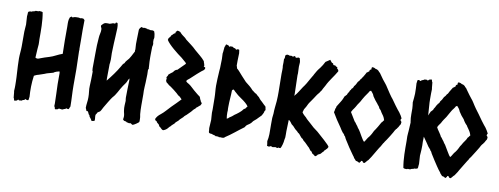

<svg xmlns="http://www.w3.org/2000/svg" viewBox="-65 -1105 3907 1502"><g transform="rotate(10 1888.5 -354.0)"><path d="M59.6 -330.1C59.6 -291 62.5 -252 64.5 -213.9C65.4 -193.4 67.4 -171.9 67.4 -151.4C67.4 -127.9 69.3 -109.4 66.4 -73.2C70.3 -54.7 69.3 -38.1 72.3 -19.5C79.1 -12.7 75.2 -4.9 82 2C88.9 -1 95.7 0 100.6 -2.9C105.5 -5.9 106.4 -11.7 111.3 -11.7C115.2 -11.7 110.4 -6.8 123 -6.8C127.9 -9.8 131.8 -6.8 135.7 -7.8C140.6 -10.7 145.5 -16.6 156.2 -16.6C159.2 -19.5 162.1 -24.4 167 -25.4C171.9 -22.5 173.8 -17.6 188.5 -21.5C192.4 -28.3 190.4 -39.1 193.4 -46.9C189.5 -101.6 189.5 -155.3 198.2 -216.8C209 -221.7 217.8 -227.5 232.4 -230.5C247.1 -235.4 260.7 -239.3 275.4 -245.1C282.2 -248 288.1 -250 294.9 -252.9C295.9 -252.9 342.8 -266.6 343.8 -266.6C348.6 -271.5 357.4 -275.4 371.1 -280.3C377.9 -280.3 382.8 -285.2 390.6 -284.2C393.6 -273.4 392.6 -261.7 392.6 -250C392.6 -227.5 392.6 -207 392.6 -184.6C393.6 -133.8 397.5 -82 397.5 -31.2C397.5 -23.4 396.5 -15.6 396.5 -8.8C405.3 -5.9 400.4 7.8 407.2 12.7C414.1 12.7 418 9.8 424.8 9.8C427.7 8.8 433.6 2 436.5 2C445.3 2 452.1 4.9 460 4.9C468.8 4.9 473.6 -2.9 484.4 -2.9C488.3 -5.9 489.3 -9.8 494.1 -9.8C499 -6.8 504.9 -5.9 510.7 -6.8C513.7 -9.8 515.6 -14.6 516.6 -19.5C519.5 -24.4 521.5 -27.3 521.5 -30.3C521.5 -85 516.6 -139.6 516.6 -195.3V-325.2C516.6 -375 512.7 -421.9 512.7 -471.7C512.7 -474.6 515.6 -472.7 512.7 -484.4C513.7 -534.2 511.7 -583 511.7 -632.8C511.7 -660.2 512.7 -686.5 512.7 -713.9C509.8 -717.8 506.8 -720.7 502.9 -723.6C496.1 -724.6 492.2 -726.6 476.6 -722.7L466.8 -725.6H455.1C448.2 -725.6 436.5 -725.6 429.7 -723.6C426.8 -722.7 427.7 -721.7 417 -718.8C413.1 -719.7 410.2 -721.7 407.2 -724.6C404.3 -719.7 398.4 -718.8 394.5 -711.9C394.5 -705.1 391.6 -703.1 390.6 -698.2C386.7 -678.7 388.7 -657.2 388.7 -637.7C388.7 -567.4 387.7 -496.1 390.6 -424.8C356.4 -414.1 326.2 -392.6 291 -382.8C267.6 -376 244.1 -368.2 221.7 -359.4C214.8 -356.4 209 -353.5 201.2 -353.5C196.3 -353.5 191.4 -355.5 185.5 -358.4C185.5 -380.9 189.5 -405.3 189.5 -427.7C189.5 -435.5 191.4 -442.4 191.4 -450.2C194.3 -468.8 191.4 -487.3 191.4 -505.9C191.4 -576.2 192.4 -648.4 179.7 -717.8C174.8 -722.7 157.2 -722.7 150.4 -722.7C146.5 -722.7 149.4 -716.8 137.7 -719.7C134.8 -719.7 132.8 -718.8 124 -719.7C117.2 -710.9 100.6 -714.8 92.8 -707C85.9 -710 78.1 -705.1 71.3 -704.1C68.4 -699.2 65.4 -699.2 66.4 -684.6C66.4 -677.7 64.5 -672.9 64.5 -666C64.5 -643.6 68.4 -623 68.4 -600.6C68.4 -582 64.5 -563.5 64.5 -543.9C64.5 -504.9 64.5 -464.8 64.5 -425.8C64.5 -393.6 59.6 -362.3 59.6 -330.1Z M641.6 -341.8C641.6 -336.9 642.6 -333 645.5 -330.1V-317.4C645.5 -283.2 644.5 -249 642.6 -214.8C641.6 -200.2 642.6 -184.6 644.5 -169.9C646.5 -155.3 647.5 -139.6 647.5 -124C647.5 -109.4 646.5 -95.7 644.5 -82C642.6 -68.4 641.6 -54.7 641.6 -40C644.5 -34.2 646.5 -29.3 647.5 -26.4C648.4 -23.4 648.4 -19.5 651.4 -17.6C653.3 -16.6 655.3 -15.6 658.2 -16.6C660.2 -17.6 662.1 -16.6 663.1 -14.6C665 -10.7 668.9 -5.9 669.9 -1C670.9 3.9 674.8 8.8 679.7 11.7C680.7 20.5 684.6 26.4 690.4 32.2C695.3 37.1 699.2 43.9 702.1 51.8C710 52.7 714.8 51.8 717.8 50.8L727.5 46.9C728.5 36.1 727.5 27.3 726.6 22.5C725.6 17.6 725.6 12.7 725.6 7.8C725.6 1 727.5 -3.9 730.5 -6.8C733.4 -9.8 736.3 -14.6 737.3 -19.5C744.1 -24.4 749 -28.3 752 -29.3C754.9 -30.3 756.8 -32.2 758.8 -35.2C762.7 -40 765.6 -45.9 768.6 -51.8C771.5 -57.6 774.4 -63.5 777.3 -68.4L804.7 -114.3C812.5 -127.9 831.1 -157.2 842.8 -168.9C845.7 -171.9 847.7 -174.8 849.6 -177.7C861.3 -195.3 871.1 -212.9 880.9 -231.4C890.6 -250 903.3 -266.6 915 -283.2C919.9 -290 923.8 -296.9 926.8 -305.7C929.7 -313.5 933.6 -320.3 938.5 -326.2C939.5 -323.2 939.5 -319.3 939.5 -315.4V-304.7C939.5 -282.2 938.5 -260.7 937.5 -239.3C936.5 -217.8 936.5 -195.3 936.5 -172.9C936.5 -168 936.5 -164.1 937.5 -161.1C938.5 -157.2 939.5 -153.3 939.5 -148.4C939.5 -141.6 938.5 -135.7 938.5 -129.9L937.5 -112.3V-91.8L939.5 -72.3C940.4 -63.5 942.4 -55.7 944.3 -48.8C946.3 -41 947.3 -33.2 947.3 -25.4C947.3 -20.5 947.3 -16.6 946.3 -12.7C945.3 -8.8 944.3 -4.9 944.3 -2C949.2 4.9 954.1 8.8 960.9 8.8C967.8 8.8 973.6 11.7 978.5 16.6C982.4 15.6 985.4 16.6 988.3 17.6C990.2 18.6 992.2 19.5 994.1 19.5C997.1 19.5 999 19.5 1000 18.6C1002 17.6 1003.9 17.6 1005.9 17.6C1008.8 17.6 1012.7 19.5 1015.6 22.5C1018.6 25.4 1022.5 27.3 1025.4 27.3C1032.2 27.3 1073.2 1 1073.2 -4.9C1074.2 -7.8 1074.2 -12.7 1074.2 -18.6C1074.2 -26.4 1074.2 -34.2 1073.2 -42L1069.3 -64.5C1067.4 -86.9 1066.4 -108.4 1066.4 -130.9V-223.6L1065.4 -251C1065.4 -272.5 1067.4 -293.9 1068.4 -316.4C1069.3 -337.9 1070.3 -359.4 1070.3 -380.9C1070.3 -392.6 1070.3 -404.3 1069.3 -416C1070.3 -419.9 1071.3 -423.8 1074.2 -426.8C1073.2 -429.7 1072.3 -436.5 1072.3 -447.3C1070.3 -469.7 1069.3 -492.2 1069.3 -514.6V-537.1L1070.3 -593.8V-602.5L1071.3 -603.5C1073.2 -610.4 1074.2 -617.2 1074.2 -624C1074.2 -627.9 1073.2 -631.8 1072.3 -635.7L1071.3 -636.7V-660.2L1072.3 -662.1C1074.2 -667 1074.2 -672.9 1074.2 -677.7C1074.2 -682.6 1073.2 -687.5 1072.3 -692.4C1071.3 -697.3 1070.3 -702.1 1070.3 -707L1068.4 -708L1066.4 -719.7C1062.5 -724.6 1057.6 -726.6 1052.7 -727.5C1046.9 -727.5 1039.1 -727.5 1029.3 -726.6C1028.3 -727.5 1027.3 -728.5 1025.4 -729.5C1023.4 -730.5 1018.6 -730.5 1010.7 -729.5L1007.8 -732.4C1006.8 -733.4 1002.9 -734.4 996.1 -733.4C995.1 -736.3 992.2 -737.3 988.3 -736.3C984.4 -735.4 979.5 -735.4 974.6 -734.4C971.7 -734.4 969.7 -735.4 967.8 -736.3C965.8 -737.3 962.9 -738.3 960 -738.3C955.1 -733.4 944.3 -720.7 944.3 -712.9C944.3 -688.5 943.4 -664.1 942.4 -638.7C941.4 -614.3 941.4 -586.9 944.3 -557.6C943.4 -552.7 942.4 -547.9 943.4 -543.9V-540L936.5 -527.3C926.8 -508.8 918.9 -492.2 909.2 -478.5C904.3 -471.7 898.4 -465.8 892.6 -459C886.7 -452.1 881.8 -445.3 878.9 -436.5C874 -433.6 869.1 -428.7 866.2 -423.8L857.4 -408.2C831.1 -362.3 798.8 -319.3 765.6 -278.3C764.6 -283.2 764.6 -287.1 764.6 -292V-304.7L765.6 -392.6V-407.2L767.6 -421.9C769.5 -438.5 769.5 -455.1 768.6 -471.7C767.6 -488.3 767.6 -504.9 768.6 -521.5C769.5 -539.1 770.5 -556.6 770.5 -575.2C771.5 -593.8 772.5 -611.3 773.4 -629.9L776.4 -696.3C776.4 -710 775.4 -722.7 772.5 -733.4L768.6 -737.3C766.6 -739.3 764.6 -738.3 761.7 -738.3C757.8 -738.3 754.9 -735.4 753.9 -728.5C743.2 -729.5 735.4 -729.5 730.5 -726.6C724.6 -723.6 718.8 -722.7 712.9 -720.7C710 -719.7 706.1 -719.7 702.1 -720.7H691.4C672.9 -720.7 668.9 -717.8 656.2 -705.1L651.4 -700.2C648.4 -697.3 647.5 -695.3 647.5 -693.4C647.5 -688.5 648.4 -683.6 651.4 -679.7C654.3 -675.8 655.3 -669.9 655.3 -663.1C655.3 -652.3 654.3 -641.6 651.4 -630.9C648.4 -620.1 647.5 -608.4 646.5 -597.7C642.6 -557.6 641.6 -516.6 641.6 -476.6C640.6 -436.5 640.6 -395.5 640.6 -355.5C640.6 -350.6 640.6 -345.7 641.6 -341.8Z M1311.5 -556.6C1319.3 -549.8 1325.2 -543.9 1334 -537.1C1340.8 -529.3 1350.6 -526.4 1353.5 -515.6C1335 -495.1 1314.5 -478.5 1295.9 -458C1291 -457 1284.2 -455.1 1278.3 -450.2C1273.4 -446.3 1269.5 -440.4 1264.6 -433.6C1253.9 -424.8 1243.2 -418.9 1232.4 -408.2C1232.4 -397.5 1221.7 -390.6 1221.7 -383.8C1221.7 -377 1229.5 -379.9 1222.7 -363.3C1222.7 -358.4 1227.5 -353.5 1227.5 -348.6C1234.4 -340.8 1243.2 -337.9 1250 -329.1C1262.7 -324.2 1327.1 -274.4 1336.9 -261.7C1349.6 -256.8 1357.4 -246.1 1368.2 -235.4C1345.7 -210.9 1322.3 -188.5 1298.8 -165C1276.4 -142.6 1252.9 -112.3 1228.5 -93.8C1210 -79.1 1201.2 -70.3 1190.4 -47.9C1191.4 -44.9 1196.3 -37.1 1197.3 -36.1C1200.2 -35.2 1205.1 -37.1 1210 -25.4C1212.9 -22.5 1210.9 -22.5 1224.6 -12.7C1228.5 -9.8 1230.5 -1 1233.4 2.9C1248 9.8 1252 24.4 1267.6 27.3C1282.2 22.5 1294.9 15.6 1308.6 -2.9C1311.5 -6.8 1315.4 -10.7 1320.3 -13.7C1327.1 -24.4 1335 -28.3 1346.7 -40C1351.6 -50.8 1360.4 -55.7 1373 -67.4C1379.9 -78.1 1388.7 -85 1405.3 -100.6C1414.1 -115.2 1424.8 -118.2 1434.6 -129.9C1441.4 -137.7 1449.2 -144.5 1458 -153.3L1472.7 -170.9C1478.5 -178.7 1488.3 -180.7 1492.2 -191.4C1503.9 -198.2 1510.7 -208 1521.5 -214.8C1524.4 -221.7 1526.4 -223.6 1529.3 -230.5C1525.4 -237.3 1522.5 -244.1 1517.6 -248C1517.6 -255.9 1512.7 -257.8 1509.8 -264.6C1510.7 -271.5 1505.9 -275.4 1502.9 -282.2C1484.4 -293.9 1470.7 -307.6 1452.1 -322.3C1436.5 -335 1421.9 -352.5 1404.3 -363.3C1393.6 -370.1 1385.7 -372.1 1378.9 -382.8C1382.8 -394.5 1395.5 -399.4 1404.3 -408.2C1417 -420.9 1486.3 -484.4 1501 -492.2L1507.8 -502.9C1507.8 -505.9 1506.8 -508.8 1506.8 -513.7C1502.9 -514.6 1499 -516.6 1494.1 -519.5L1498 -526.4C1496.1 -527.3 1495.1 -531.2 1495.1 -537.1C1492.2 -545.9 1488.3 -552.7 1487.3 -560.5C1464.8 -588.9 1433.6 -609.4 1407.2 -633.8C1380.9 -661.1 1350.6 -679.7 1323.2 -702.1C1318.4 -706.1 1315.4 -711.9 1309.6 -715.8C1293.9 -726.6 1278.3 -738.3 1266.6 -752.9C1259.8 -755.9 1252.9 -758.8 1244.1 -759.8C1240.2 -756.8 1235.4 -751 1231.4 -747.1C1230.5 -743.2 1232.4 -739.3 1229.5 -735.4C1216.8 -734.4 1213.9 -720.7 1203.1 -715.8C1200.2 -708 1199.2 -704.1 1184.6 -688.5C1184.6 -683.6 1181.6 -679.7 1181.6 -674.8C1202.1 -639.6 1275.4 -582 1311.5 -556.6Z M1615.2 -387.7C1615.2 -355.5 1620.1 -324.2 1620.1 -292L1621.1 -200.2L1620.1 -173.8C1620.1 -154.3 1624 -135.7 1624 -117.2C1624 -94.7 1620.1 -74.2 1620.1 -51.8C1620.1 -44.9 1622.1 -40 1622.1 -33.2V-27.3C1622.1 -19.5 1624 -18.6 1627 -13.7C1633.8 -12.7 1639.6 -9.8 1643.6 -9.8L1648.4 -10.7C1656.2 -2.9 1672.9 -6.8 1679.7 2L1689.5 1L1693.4 2L1700.2 1C1704.1 1 1702.1 4.9 1706.1 4.9L1721.7 3.9L1730.5 4.9C1737.3 4.9 1744.1 3.9 1750 1L1751 -2C1800.8 -33.2 1843.8 -72.3 1891.6 -106.4C1896.5 -115.2 1902.3 -124 1912.1 -129.9C1928.7 -139.6 1939.5 -150.4 1943.4 -157.2C1951.2 -170.9 1964.8 -173.8 1988.3 -201.2C1994.1 -208 2000 -213.9 2006.8 -219.7C2007.8 -223.6 2022.5 -242.2 2023.4 -258.8C2027.3 -261.7 2027.3 -264.6 2030.3 -268.6C2028.3 -270.5 2027.3 -273.4 2027.3 -276.4V-278.3C2027.3 -281.2 2026.4 -287.1 2023.4 -294.9C2016.6 -299.8 2005.9 -310.5 1990.2 -326.2C1975.6 -337.9 1963.9 -352.5 1960.9 -357.4C1952.1 -365.2 1943.4 -370.1 1936.5 -378.9C1921.9 -383.8 1913.1 -395.5 1901.4 -402.3C1884.8 -422.9 1864.3 -437.5 1839.8 -457C1827.1 -469.7 1814.5 -483.4 1801.8 -498C1775.4 -529.3 1759.8 -544.9 1757.8 -545.9C1753.9 -547.9 1753.9 -545.9 1750 -562.5L1747.1 -570.3V-609.4C1747.1 -629.9 1748 -650.4 1749 -670.9C1746.1 -678.7 1748 -689.5 1744.1 -696.3L1734.4 -698.2C1730.5 -698.2 1727.5 -695.3 1722.7 -692.4C1717.8 -693.4 1714.8 -698.2 1711.9 -701.2C1696.3 -701.2 1692.4 -710.9 1688.5 -710.9L1683.6 -710L1678.7 -710.9C1672.9 -710.9 1669.9 -710 1669.9 -709C1669.9 -707 1668.9 -706.1 1667 -706.1C1662.1 -706.1 1661.1 -711.9 1656.2 -714.8C1651.4 -717.8 1644.5 -716.8 1637.7 -719.7C1630.9 -712.9 1634.8 -705.1 1627.9 -698.2C1625 -679.7 1626 -663.1 1622.1 -644.5C1623 -626 1624 -611.3 1624 -600.6C1623 -589.8 1623 -578.1 1623 -566.4C1623 -540 1622.1 -519.5 1620.1 -503.9C1617.2 -457 1615.2 -418 1615.2 -387.7ZM1738.3 -240.2C1738.3 -292 1744.1 -331.1 1744.1 -373L1752.9 -382.8C1760.7 -378.9 1767.6 -373 1772.5 -366.2C1784.2 -358.4 1785.2 -351.6 1824.2 -325.2C1856.4 -303.7 1877 -285.2 1885.7 -270.5C1883.8 -265.6 1880.9 -261.7 1876 -259.8V-257.8C1876 -251 1859.4 -247.1 1855.5 -239.3C1847.7 -224.6 1812.5 -198.2 1796.9 -188.5C1786.1 -177.7 1776.4 -170.9 1757.8 -159.2C1754.9 -152.3 1747.1 -151.4 1742.2 -148.4C1739.3 -163.1 1738.3 -178.7 1738.3 -196.3L1739.3 -214.8C1738.3 -219.7 1738.3 -228.5 1738.3 -240.2Z M2085 -30.3 2088.9 -5.9C2089.8 -2 2088.9 2 2088.9 5.9C2093.8 6.8 2097.7 9.8 2104.5 9.8C2109.4 9.8 2115.2 3.9 2119.1 3.9C2126 3.9 2128.9 8.8 2135.7 8.8C2142.6 8.8 2149.4 4.9 2156.2 4.9C2159.2 4.9 2166 6.8 2168.9 9.8C2173.8 9.8 2175.8 6.8 2178.7 3.9C2182.6 5.9 2188.5 6.8 2195.3 5.9C2204.1 -2.9 2214.8 -45.9 2214.8 -61.5C2214.8 -69.3 2218.8 -76.2 2218.8 -83C2219.7 -99.6 2218.8 -117.2 2218.8 -132.8C2219.7 -163.1 2220.7 -192.4 2221.7 -222.7C2230.5 -221.7 2245.1 -201.2 2250 -193.4C2260.7 -185.5 2270.5 -177.7 2277.3 -168C2286.1 -156.2 2301.8 -149.4 2310.5 -136.7C2329.1 -128.9 2335 -103.5 2354.5 -95.7C2357.4 -92.8 2359.4 -87.9 2363.3 -84C2368.2 -79.1 2373 -75.2 2378.9 -71.3C2380.9 -71.3 2409.2 -39.1 2414.1 -37.1C2420.9 -30.3 2424.8 -20.5 2432.6 -13.7C2437.5 -12.7 2440.4 -11.7 2448.2 3.9C2459 7.8 2464.8 16.6 2473.6 21.5C2484.4 16.6 2491.2 9.8 2494.1 2L2501 2.9C2503.9 -2 2508.8 -2.9 2513.7 -5.9C2520.5 -13.7 2526.4 -22.5 2535.2 -29.3C2539.1 -36.1 2536.1 -37.1 2543.9 -40C2547.9 -48.8 2557.6 -48.8 2564.5 -68.4C2564.5 -80.1 2482.4 -149.4 2459 -170.9C2434.6 -187.5 2411.1 -207 2390.6 -227.5C2377 -241.2 2362.3 -250 2351.6 -264.6C2338.9 -275.4 2326.2 -286.1 2317.4 -300.8C2324.2 -317.4 2320.3 -320.3 2331.1 -335.9C2341.8 -350.6 2346.7 -369.1 2357.4 -383.8C2362.3 -390.6 2367.2 -396.5 2371.1 -403.3C2382.8 -418 2389.6 -432.6 2400.4 -447.3C2405.3 -454.1 2410.2 -461.9 2416 -467.8C2424.8 -476.6 2427.7 -487.3 2436.5 -496.1C2441.4 -510.7 2451.2 -522.5 2458 -537.1C2479.5 -583 2512.7 -620.1 2537.1 -664.1C2537.1 -672.9 2533.2 -679.7 2525.4 -682.6C2524.4 -685.5 2524.4 -690.4 2524.4 -694.3C2517.6 -697.3 2509.8 -699.2 2505.9 -706.1C2504.9 -705.1 2500 -705.1 2492.2 -706.1C2488.3 -709 2489.3 -714.8 2486.3 -718.8C2475.6 -719.7 2472.7 -725.6 2460 -742.2C2448.2 -735.4 2438.5 -726.6 2425.8 -719.7C2417 -701.2 2405.3 -682.6 2393.6 -667C2386.7 -658.2 2379.9 -650.4 2373 -639.6C2366.2 -628.9 2362.3 -620.1 2355.5 -609.4C2352.5 -601.6 2348.6 -595.7 2344.7 -589.8C2339.8 -582 2335 -574.2 2331.1 -566.4C2319.3 -543.9 2301.8 -513.7 2286.1 -494.1C2267.6 -467.8 2254.9 -440.4 2232.4 -417C2229.5 -419.9 2232.4 -424.8 2232.4 -427.7C2232.4 -478.5 2228.5 -529.3 2228.5 -579.1C2228.5 -584 2229.5 -588.9 2229.5 -593.8C2229.5 -612.3 2227.5 -627.9 2227.5 -646.5C2227.5 -657.2 2229.5 -668 2229.5 -679.7C2229.5 -695.3 2223.6 -704.1 2223.6 -711.9C2221.7 -713.9 2217.8 -715.8 2211.9 -716.8C2205.1 -715.8 2203.1 -710.9 2190.4 -711.9C2187.5 -715.8 2192.4 -719.7 2177.7 -722.7C2175.8 -718.8 2171.9 -716.8 2167 -715.8C2160.2 -718.8 2158.2 -722.7 2141.6 -718.8C2134.8 -722.7 2128.9 -723.6 2122.1 -723.6C2118.2 -723.6 2113.3 -720.7 2107.4 -713.9V-700.2C2107.4 -695.3 2107.4 -689.5 2102.5 -686.5C2103.5 -668 2103.5 -649.4 2102.5 -630.9C2106.4 -616.2 2103.5 -584 2103.5 -568.4C2103.5 -521.5 2105.5 -473.6 2105.5 -425.8C2105.5 -401.4 2105.5 -377 2103.5 -350.6C2100.6 -316.4 2095.7 -285.2 2095.7 -251C2095.7 -239.3 2091.8 -226.6 2091.8 -214.8C2090.8 -180.7 2091.8 -149.4 2091.8 -115.2C2091.8 -95.7 2092.8 -77.1 2089.8 -56.6C2088.9 -48.8 2085.9 -39.1 2085 -30.3Z M2629.9 -235.4C2637.7 -222.7 2645.5 -210 2654.3 -199.2C2661.1 -191.4 2668 -188.5 2670.9 -177.7C2677.7 -174.8 2681.6 -164.1 2684.6 -157.2C2688.5 -149.4 2694.3 -141.6 2699.2 -133.8C2716.8 -105.5 2734.4 -78.1 2753.9 -51.8C2757.8 -46.9 2760.7 -41 2765.6 -35.2C2769.5 -30.3 2774.4 -25.4 2777.3 -17.6C2782.2 -10.7 2790 -5.9 2794.9 2C2807.6 1 2812.5 8.8 2823.2 11.7C2828.1 8.8 2829.1 2.9 2834 0C2834 -2.9 2830.1 -8.8 2846.7 -4.9C2848.6 2.9 2853.5 6.8 2862.3 6.8C2873 -1 2878.9 -13.7 2889.6 -21.5C2896.5 -32.2 2902.3 -40 2909.2 -50.8C2916 -61.5 2920.9 -71.3 2927.7 -82C2939.5 -100.6 2953.1 -127 2965.8 -143.6C2966.8 -145.5 2979.5 -168 2980.5 -169.9C2984.4 -174.8 2987.3 -177.7 2990.2 -184.6C3001 -197.3 3050.8 -277.3 3053.7 -287.1C3058.6 -291 3058.6 -297.9 3065.4 -300.8C3068.4 -305.7 3071.3 -311.5 3076.2 -316.4C3079.1 -325.2 3085.9 -333 3090.8 -341.8C3089.8 -345.7 3092.8 -350.6 3092.8 -355.5C3092.8 -362.3 3086.9 -368.2 3082 -373C3083 -377.9 3085.9 -382.8 3088.9 -387.7C3082 -402.3 3077.1 -412.1 3062.5 -431.6C3050.8 -443.4 3000 -512.7 2992.2 -525.4C2985.4 -530.3 2942.4 -594.7 2935.5 -606.4C2923.8 -627 2907.2 -643.6 2892.6 -663.1C2881.8 -677.7 2870.1 -695.3 2859.4 -710C2852.5 -712.9 2850.6 -718.8 2845.7 -723.6C2838.9 -726.6 2835.9 -733.4 2823.2 -733.4C2811.5 -741.2 2810.5 -740.2 2795.9 -743.2C2793 -740.2 2787.1 -741.2 2790 -725.6C2790 -722.7 2783.2 -720.7 2780.3 -719.7C2777.3 -714.8 2775.4 -710 2775.4 -704.1C2767.6 -705.1 2767.6 -695.3 2758.8 -695.3C2752 -683.6 2748 -673.8 2737.3 -657.2C2730.5 -650.4 2728.5 -639.6 2720.7 -634.8C2715.8 -624 2710 -616.2 2702.1 -609.4C2695.3 -594.7 2689.5 -582 2678.7 -571.3C2676.8 -561.5 2671.9 -553.7 2663.1 -547.9C2662.1 -542 2659.2 -537.1 2653.3 -532.2C2650.4 -517.6 2638.7 -510.7 2635.7 -496.1C2628.9 -491.2 2627 -484.4 2620.1 -480.5C2613.3 -464.8 2610.4 -453.1 2595.7 -430.7C2587.9 -418.9 2580.1 -406.2 2571.3 -391.6C2570.3 -386.7 2569.3 -382.8 2569.3 -379.9C2562.5 -373 2566.4 -364.3 2559.6 -343.8C2582 -305.7 2603.5 -271.5 2629.9 -235.4ZM2690.4 -368.2C2697.3 -382.8 2703.1 -391.6 2712.9 -404.3C2719.7 -413.1 2723.6 -422.9 2729.5 -432.6C2736.3 -443.4 2741.2 -451.2 2748 -460C2756.8 -475.6 2765.6 -493.2 2775.4 -507.8C2786.1 -524.4 2797.9 -538.1 2806.6 -554.7C2809.6 -557.6 2812.5 -556.6 2816.4 -559.6C2823.2 -550.8 2830.1 -544.9 2835.9 -535.2C2838.9 -530.3 2839.8 -526.4 2842.8 -519.5C2850.6 -506.8 2873 -476.6 2883.8 -465.8C2887.7 -458 2894.5 -454.1 2898.4 -447.3C2901.4 -442.4 2903.3 -437.5 2904.3 -434.6C2908.2 -430.7 2911.1 -426.8 2916 -422.9C2919.9 -416 2922.9 -410.2 2927.7 -403.3C2938.5 -388.7 2949.2 -377 2957 -349.6C2949.2 -342.8 2947.3 -334 2939.5 -329.1C2935.5 -319.3 2903.3 -265.6 2893.6 -253.9C2885.7 -238.3 2879.9 -223.6 2865.2 -204.1C2850.6 -189.5 2844.7 -170.9 2832 -156.2C2818.4 -164.1 2789.1 -225.6 2775.4 -243.2C2768.6 -252 2761.7 -258.8 2756.8 -269.5C2746.1 -280.3 2742.2 -292 2731.4 -300.8C2728.5 -308.6 2698.2 -352.5 2690.4 -368.2Z M3158.2 -478.5V-433.6C3158.2 -413.1 3159.2 -393.6 3163.1 -373L3164.1 -368.2C3164.1 -345.7 3160.2 -321.3 3160.2 -298.8C3160.2 -287.1 3157.2 -278.3 3157.2 -257.8L3158.2 -220.7C3158.2 -150.4 3157.2 -78.1 3169.9 -8.8C3172.9 -5.9 3177.7 -4.9 3184.6 -3.9H3199.2C3203.1 -3.9 3202.1 -7.8 3206.1 -7.8L3211.9 -6.8H3225.6C3232.4 -15.6 3249 -11.7 3256.8 -19.5L3261.7 -18.6C3265.6 -18.6 3271.5 -21.5 3278.3 -22.5C3281.2 -27.3 3283.2 -28.3 3283.2 -36.1V-42C3283.2 -48.8 3285.2 -53.7 3285.2 -60.5C3285.2 -83 3281.2 -103.5 3281.2 -126C3281.2 -144.5 3285.2 -154.3 3285.2 -208L3284.2 -235.4L3285.2 -277.3C3293.9 -263.7 3303.7 -250 3314.5 -235.4C3329.1 -210.9 3340.8 -197.3 3348.6 -189.5C3351.6 -186.5 3354.5 -182.6 3355.5 -177.7C3360.4 -175.8 3364.3 -168.9 3369.1 -157.2L3398.4 -110.4C3405.3 -99.6 3445.3 -38.1 3456.1 -27.3C3459 -24.4 3460.9 -21.5 3461.9 -17.6C3466.8 -10.7 3474.6 -5.9 3479.5 2H3483.4C3492.2 2 3497.1 8.8 3507.8 11.7C3512.7 8.8 3513.7 2.9 3518.6 0V-4.9C3518.6 -5.9 3519.5 -6.8 3521.5 -6.8L3531.2 -4.9C3533.2 2.9 3538.1 6.8 3546.9 6.8C3557.6 -1 3563.5 -13.7 3574.2 -21.5L3584 -36.1C3591.8 -46.9 3597.7 -56.6 3602.5 -66.4L3630.9 -113.3C3637.7 -125 3645.5 -137.7 3654.3 -151.4C3662.1 -159.2 3662.1 -166 3665 -169.9C3670.9 -176.8 3674.8 -182.6 3676.8 -185.5C3685.5 -199.2 3736.3 -278.3 3738.3 -287.1C3743.2 -291 3743.2 -297.9 3750 -300.8C3752.9 -305.7 3755.9 -311.5 3760.7 -316.4C3763.7 -325.2 3770.5 -333 3775.4 -341.8V-344.7C3775.4 -347.7 3777.3 -350.6 3777.3 -355.5C3777.3 -360.4 3773.4 -366.2 3766.6 -373C3767.6 -377.9 3770.5 -382.8 3773.4 -387.7C3766.6 -402.3 3757.8 -417 3747.1 -431.6C3737.3 -441.4 3682.6 -514.6 3676.8 -525.4C3675.8 -526.4 3666 -539.1 3648.4 -563.5C3637.7 -578.1 3628.9 -592.8 3620.1 -606.4C3613.3 -617.2 3606.4 -627 3598.6 -635.7C3587.9 -648.4 3575.2 -666 3560.5 -686.5L3543.9 -710C3537.1 -712.9 3535.2 -718.8 3530.3 -723.6C3523.4 -726.6 3520.5 -733.4 3507.8 -733.4C3496.1 -741.2 3495.1 -740.2 3480.5 -743.2C3477.5 -740.2 3473.6 -740.2 3473.6 -733.4L3474.6 -725.6C3474.6 -724.6 3471.7 -722.7 3464.8 -719.7C3461.9 -714.8 3460 -710 3460 -704.1H3458C3453.1 -704.1 3452.1 -695.3 3443.4 -695.3C3430.7 -673.8 3422.9 -662.1 3420.9 -658.2C3417 -650.4 3413.1 -639.6 3405.3 -634.8C3400.4 -624 3394.5 -616.2 3386.7 -609.4C3378.9 -591.8 3371.1 -579.1 3363.3 -571.3C3361.3 -561.5 3356.4 -553.7 3347.7 -547.9C3346.7 -542 3343.8 -537.1 3337.9 -532.2C3335 -517.6 3323.2 -510.7 3320.3 -496.1C3313.5 -491.2 3311.5 -484.4 3304.7 -480.5C3297.9 -463.9 3292 -452.1 3289.1 -446.3V-455.1L3284.2 -528.3C3283.2 -539.1 3282.2 -554.7 3282.2 -575.2V-622.1L3283.2 -653.3C3279.3 -671.9 3280.3 -688.5 3277.3 -707C3270.5 -713.9 3274.4 -721.7 3267.6 -728.5C3260.7 -725.6 3253.9 -726.6 3249 -723.6C3244.1 -720.7 3243.2 -714.8 3238.3 -714.8C3237.3 -714.8 3236.3 -714.8 3236.3 -715.8V-716.8C3236.3 -718.8 3233.4 -719.7 3226.6 -719.7L3221.7 -718.8L3216.8 -719.7C3211.9 -719.7 3204.1 -710 3193.4 -710C3190.4 -707 3187.5 -702.1 3182.6 -701.2C3177.7 -704.1 3174.8 -707 3169.9 -707L3161.1 -705.1C3157.2 -698.2 3159.2 -687.5 3156.2 -679.7C3158.2 -652.3 3159.2 -625 3159.2 -596.7C3158.2 -574.2 3156.2 -550.8 3153.3 -526.4C3156.2 -509.8 3157.2 -494.1 3158.2 -478.5ZM3397.5 -404.3C3401.4 -409.2 3402.3 -414.1 3405.3 -418.9C3409.2 -425.8 3418 -439.5 3432.6 -460L3446.3 -484.4C3458 -504.9 3466.8 -521.5 3475.6 -531.2C3481.4 -538.1 3486.3 -545.9 3491.2 -554.7C3494.1 -557.6 3497.1 -556.6 3501 -559.6C3503.9 -554.7 3507.8 -550.8 3510.7 -547.9C3517.6 -541 3520.5 -534.2 3523.4 -528.3L3527.3 -519.5C3538.1 -501 3555.7 -478.5 3568.4 -465.8C3576.2 -449.2 3593.8 -427.7 3600.6 -422.9L3606.4 -413.1C3613.3 -402.3 3621.1 -393.6 3627.9 -381.8C3632.8 -374 3637.7 -363.3 3641.6 -349.6C3633.8 -342.8 3631.8 -334 3624 -329.1C3621.1 -320.3 3616.2 -311.5 3610.4 -303.7C3585.9 -270.5 3590.8 -269.5 3578.1 -253.9C3570.3 -238.3 3564.5 -223.6 3549.8 -204.1C3535.2 -189.5 3529.3 -170.9 3516.6 -156.2C3510.7 -159.2 3501 -172.9 3487.3 -197.3C3473.6 -220.7 3464.8 -236.3 3460 -243.2C3453.1 -252 3446.3 -258.8 3441.4 -269.5C3430.7 -280.3 3426.8 -292 3416 -300.8C3415 -304.7 3409.2 -315.4 3397.5 -332C3385.7 -348.6 3377.9 -360.4 3375 -368.2C3379.9 -380.9 3388.7 -392.6 3397.5 -404.3Z"/></g></svg>

Font: Caesar Dressing Cyrillic
Style: Regular
Weight: 400
Designer: Dathan Boardman
Foundry: Open Window
Version: Version 1.00;July 2, 2020;FontCreator 13.0.0.2642 64-bit